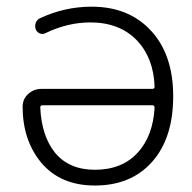

<svg xmlns="http://www.w3.org/2000/svg" viewBox="-20 -576 585 584"><path d="M450.2 -248Q450.2 -255.9 443.4 -255.9H109.4Q102.5 -255.9 102.5 -249Q106.4 -162.1 147.5 -111.3Q190.4 -59.6 268.6 -59.6Q351.6 -59.6 399.4 -112.3Q445.3 -163.1 450.2 -248ZM258.8 -555.7Q372.1 -555.7 439.5 -482.4Q506.8 -409.2 506.8 -283.2Q506.8 -156.2 442.9 -84Q378.9 -11.7 268.6 -11.7Q164.1 -11.7 105.5 -81.1Q48.8 -149.4 48.8 -252Q48.8 -273.4 64.5 -289.1Q82 -305.7 106.4 -305.7H443.4Q450.2 -305.7 450.2 -312.5Q447.3 -399.4 396.5 -453.1Q343.8 -507.8 254.9 -507.8Q186.5 -507.8 119.1 -475.6Q110.4 -470.7 101.6 -474.1Q92.8 -477.5 88.9 -486.3Q85 -497.1 88.9 -506.8Q92.8 -516.6 101.6 -520.5Q176.8 -555.7 258.8 -555.7Z"/></svg>

Font: Gen Jyuu Gothic P Light
Style: Regular
Weight: 200
Designer: [Source Han Sans]
Ryoko NISHIZUKA  (kana & ideographs); Paul D. Hunt (Latin, Greek & Cyrillic); Wenlong ZHANG  (bopomofo
Version: Version 1.002.20150607